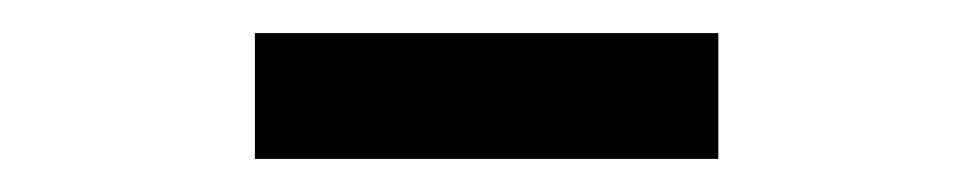

<svg xmlns="http://www.w3.org/2000/svg" viewBox="-20 -692 589 116"><path d="M134 -596V-672H414V-596Z"/></svg>

Font: TypoPRO Source Sans Pro
Style: Regular
Weight: 600
Designer: Paul D. Hunt
Foundry: Adobe Systems Incorporated
Version: Version 2.020;PS 2.000;hotconv 1.0.86;makeotf.lib2.5.63406